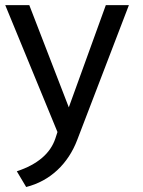

<svg xmlns="http://www.w3.org/2000/svg" viewBox="-20 -521 560 752"><path d="M82.5 211.4C176.3 188 247.1 120.6 282.7 26.4L484.9 -501H394.5L249.5 -100.6L94.7 -501H0.5L205.1 -3.9L196.8 21.5C177.2 80.1 127 123 45.9 149.9Z"/></svg>

Font: Ride
Style: Regular
Weight: 400
Version: Version 3.000